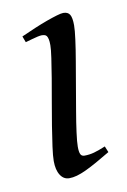

<svg xmlns="http://www.w3.org/2000/svg" viewBox="-63 -498 371 559"><g transform="rotate(-10 123.0 -218.5)"><path d="M222.2 -35.2Q199.2 -21.5 180.9 -11.2Q162.6 -1 147.5 6.1Q132.3 13.2 120.1 16.6Q107.9 20 97.2 20Q80.6 20 70.8 4.6Q61 -10.7 61 -37.1Q61 -51.8 64.7 -78.9Q68.4 -106 73.7 -138.9Q79.1 -171.9 85.4 -207.8Q91.8 -243.7 97.2 -276.1Q102.5 -308.6 106.2 -333.7Q109.9 -358.9 109.9 -371.1Q109.9 -382.3 108.4 -388.9Q106.9 -395.5 104.5 -398.7Q102.1 -401.9 98.1 -402.8Q94.2 -403.8 89.8 -403.8Q85.9 -403.8 77.9 -402.1Q69.8 -400.4 61.5 -397.9Q52.2 -395.5 41 -392.1L34.2 -410.2Q54.7 -419.4 75 -428Q95.2 -436.5 112.8 -442.9Q130.4 -449.2 143.6 -453.1Q156.7 -457 163.1 -457Q176.8 -457 182.4 -447.8Q188 -438.5 188 -416Q188 -401.9 184.3 -374.3Q180.7 -346.7 174.8 -312.5Q168.9 -278.3 162.6 -241Q156.2 -203.6 150.4 -169.4Q144.5 -135.3 140.9 -107.7Q137.2 -80.1 137.2 -65.9Q137.2 -50.8 140.4 -43.9Q143.6 -37.1 151.9 -37.1Q167 -37.1 180.9 -41Q194.8 -44.9 214.8 -53.2Z"/></g></svg>

Font: Gentium Plus Cyr
Style: Italic
Weight: 400
Italic angle: -8°
Designer: J. Victor Gaultney, Annie Olsen, Iska Routamaa, Becca Hirsbrunner
Foundry: SIL International
Version: Version 5.000